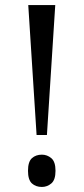

<svg xmlns="http://www.w3.org/2000/svg" viewBox="-20 -734 332 761"><path d="M125 -199 92 -714H199L166 -199ZM146 7Q122 7 106.5 -7Q91 -21 91 -57Q91 -93 106.5 -107Q122 -121 146 -121Q167 -121 183.5 -107Q200 -93 200 -57Q200 -21 183.5 -7Q167 7 146 7Z"/></svg>

Font: Noto Serif Khmer Condensed
Style: Regular
Weight: 400
Width: 3
Designer: Danh Hong and the Monotype Design Team
Foundry: Monotype Imaging Inc.
Version: Version 2.004